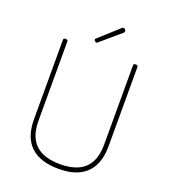

<svg xmlns="http://www.w3.org/2000/svg" viewBox="-205 -1334 1320 1498"><g transform="rotate(20 455.5 -585.0)"><path d="M457 19Q380 19 322 0Q264 -19 224.5 -56.5Q185 -94 165.5 -150Q146 -206 146 -281V-938Q146 -946 150 -949.5Q154 -953 164 -953Q175 -953 179 -949.5Q183 -946 183 -938V-278Q183 -192 214 -134Q245 -76 306 -47.5Q367 -19 457 -19Q546 -19 606.5 -47.5Q667 -76 697.5 -134Q728 -192 728 -278V-938Q728 -946 732 -949.5Q736 -953 746 -953Q765 -953 765 -938V-281Q765 -182 730 -115Q695 -48 627 -14.5Q559 19 457 19ZM398 -1007Q393 -1007 386 -1014Q379 -1021 379 -1026Q379 -1028 379.5 -1030.5Q380 -1033 383 -1035L545 -1181Q549 -1184 551 -1186.5Q553 -1189 557 -1189Q563 -1189 568.5 -1185.5Q574 -1182 577 -1176.5Q580 -1171 580 -1166Q580 -1163 579.5 -1161Q579 -1159 576 -1156L409 -1013Q405 -1010 403 -1008.5Q401 -1007 398 -1007Z"/></g></svg>

Font: Playwrite US Modern Thin
Style: Regular
Weight: 250
Designer: Veronika Burian, José Scaglione
Foundry: TypeTogether
Version: Version 1.003